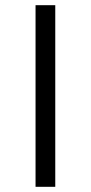

<svg xmlns="http://www.w3.org/2000/svg" viewBox="-20 -720 350 740"><path d="M193 0V-700H117V0Z"/></svg>

Font: Montserrat-Alt1
Style: Regular
Weight: 400
Designer: Differentunic
Foundry: Differentunic
Version: Version 7.222